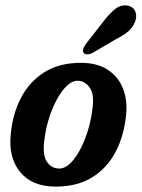

<svg xmlns="http://www.w3.org/2000/svg" viewBox="-20 -683 525 712"><path d="M280.5 -450Q340 -450 379.2 -424.5Q418.5 -399 436 -355Q453.5 -311 447.5 -255.5Q440 -180 408.8 -120Q377.5 -60 322 -25.5Q266.5 9 187 9Q99 9 54.8 -45Q10.5 -99 20 -186Q26.5 -259 57.2 -319Q88 -379 143.5 -414.5Q199 -450 280.5 -450ZM199.5 -58Q220.5 -58 240.2 -77Q260 -96 276.8 -127.5Q293.5 -159 305.2 -196.5Q317 -234 321.5 -270.5Q331.5 -330 313.5 -356.8Q295.5 -383.5 268 -383.5Q247 -383.5 227.2 -364.2Q207.5 -345 190.5 -313.5Q173.5 -282 161.8 -244.5Q150 -207 145.5 -170.5Q136 -110.5 153.2 -84.2Q170.5 -58 199.5 -58ZM360.5 -599.5Q384 -631 406.2 -649Q428.5 -667 454.5 -662Q475.5 -657.5 482.2 -639.2Q489 -621 480 -600Q471 -579.5 453.8 -565.2Q436.5 -551 407 -536L322 -486Q312.5 -481.5 303.2 -481.5Q294 -481.5 290 -487.5Q285.5 -495 289.2 -503.8Q293 -512.5 300 -522Z"/></svg>

Font: Fraunces 144pt S100 SemiBold
Style: Italic
Weight: 600
Italic angle: -16°
Version: Version 1.000; ttfautohint (v1.8.3)